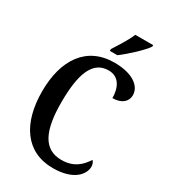

<svg xmlns="http://www.w3.org/2000/svg" viewBox="-225 -1037 1015 1153"><g transform="rotate(30 283.0 -460.5)"><path d="M279 -784V-771H331C385 -811 465 -886 487 -921V-931H363C345 -886 307 -828 279 -784ZM334 10C480 10 531 -62 531 -113C531 -128 525 -144 516 -152C486 -105 441 -58 354 -58C229 -58 181 -163 181 -358C181 -552 221 -666 332 -666C409 -666 434 -598 434 -533C496 -533 532 -564 532 -609C532 -672 466 -724 339 -724C147 -724 48 -577 48 -358C48 -137 145 10 334 10Z"/></g></svg>

Font: Noto Serif Tamil Condensed SemiBold
Style: Italic
Weight: 600
Width: 3
Italic angle: -12°
Designer: Indian Type Foundry, Tom Grace, and the Monotype Design Team
Foundry: Monotype Imaging Inc.
Version: Version 2.003